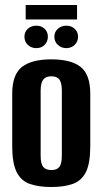

<svg xmlns="http://www.w3.org/2000/svg" viewBox="-20 -742 411 770"><path d="M186 8Q136 8 100.5 -4Q65 -16 47 -51.5Q29 -87 29 -156V-366Q29 -443 68 -473.5Q107 -504 186 -504Q265 -504 303.5 -473.5Q342 -443 342 -366V-156Q342 -87 324.5 -52Q307 -17 272 -4.5Q237 8 186 8ZM186 -60Q208 -60 218 -72.5Q228 -85 228 -118V-378Q228 -409 218.5 -422.5Q209 -436 186 -436Q164 -436 153.5 -423Q143 -410 143 -378V-118Q143 -85 153.5 -72.5Q164 -60 186 -60ZM126 -549Q105 -549 91.5 -562Q78 -575 78 -595Q78 -614 91.5 -626.5Q105 -639 126 -639Q146 -639 159 -626.5Q172 -614 172 -595Q172 -575 159 -562Q146 -549 126 -549ZM246 -549Q226 -549 212 -562Q198 -575 198 -595Q198 -614 212 -626.5Q226 -639 246 -639Q266 -639 279.5 -626.5Q293 -614 293 -595Q293 -575 279.5 -562Q266 -549 246 -549ZM83 -664V-722H289V-664Z"/></svg>

Font: Alumni Sans Thin
Style: Bold
Weight: 700
Version: Version 1.018